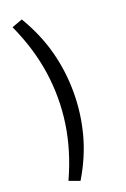

<svg xmlns="http://www.w3.org/2000/svg" viewBox="-172 -771 665 1017"><g transform="rotate(-20 161.0 -263.0)"><path d="M95 192 35 170Q69 95 90.5 23.5Q112 -48 122.5 -119Q133 -190 133 -263Q133 -336 122.5 -407Q112 -478 90.5 -549.5Q69 -621 35 -696L95 -718Q161 -607 191 -494Q221 -381 221 -263Q221 -144 191 -31Q161 82 95 192Z"/></g></svg>

Font: Nunito Sans 12pt ExtraLight 11pt
Style: Regular
Weight: 400
Version: Version 3.101;gftools[0.9.27]